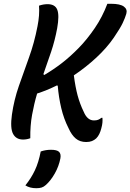

<svg xmlns="http://www.w3.org/2000/svg" viewBox="-20 -730 689 1014"><path d="M186 -700Q209 -708 231 -708Q271 -708 282.5 -678.5Q294 -649 282 -581Q270 -516 250 -456.5Q230 -397 209 -338L214 -334Q263 -363 307 -397Q351 -431 396 -477Q440 -522 480.5 -581.5Q521 -641 547 -710H567Q614 -710 634 -695.5Q654 -681 647 -657Q641 -636 628 -608.5Q615 -581 581 -531Q544 -477 488.5 -425.5Q433 -374 370 -332Q378 -270 390 -225.5Q402 -181 422 -140Q441 -94 476 -94Q490 -94 498.5 -97.5Q507 -101 516 -108H521Q522 -96 521 -83Q520 -70 515 -52Q511 -36 504.5 -22.5Q498 -9 488 1Q478 10 465.5 15Q453 20 435 20Q402 20 380 1.5Q358 -17 342 -53Q317 -102 303.5 -159Q290 -216 285 -277L281 -279Q226 -252 176 -236Q160 -182 149.5 -124Q139 -66 140 0Q121 7 102 7Q65 7 49 -23Q33 -53 43 -125Q54 -202 79.5 -275.5Q105 -349 133 -426Q161 -503 178 -591Q190 -651 186 -700ZM195 70Q221 61 249 61Q281 61 292 72Q303 83 299 106Q291 148 269.5 186Q248 224 222 247Q211 257 199.5 260.5Q188 264 172 264Q137 264 114 249Q144 212 164 170Q184 128 195 70Z"/></svg>

Font: Recursive Mn Csl St Med
Style: Italic
Weight: 500
Italic angle: -15°
Monospace: yes
Version: Version 1.079;hotconv 1.0.112;makeotfexe 2.5.65598; ttfautoh